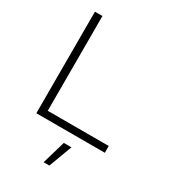

<svg xmlns="http://www.w3.org/2000/svg" viewBox="-223 -812 1020 1153"><g transform="rotate(30 287.0 -235.5)"><path d="M138 -47H561V0H86V-704H138ZM371 72 311 233H271L318 72Z"/></g></svg>

Font: Prodigy Sans Light
Style: Regular
Weight: 300
Designer: Wei Huang
Foundry: Wei Huang
Version: Version 1.003; ttfautohint (v1.8.3)